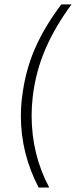

<svg xmlns="http://www.w3.org/2000/svg" viewBox="-20 -760 343 866"><path d="M154.3 85.9Q74.2 -67.9 74.2 -235.8Q74.2 -282.2 79.6 -322.3Q93.8 -439.9 137.2 -540Q180.7 -640.1 256.8 -740.2H302.7Q229 -640.6 185.3 -539.8Q141.6 -439 127.9 -325.7Q122.6 -280.3 122.6 -239.3Q122.6 -62.5 202.1 85.9Z"/></svg>

Font: Muli
Style: ExtraLightItalic
Weight: 200
Italic angle: -7°
Designer: Vernon Adams
Foundry: newtypography
Version: Version 2.0; ttfautohint (v1.00rc1.2-2d82) -l 8 -r 50 -G 200